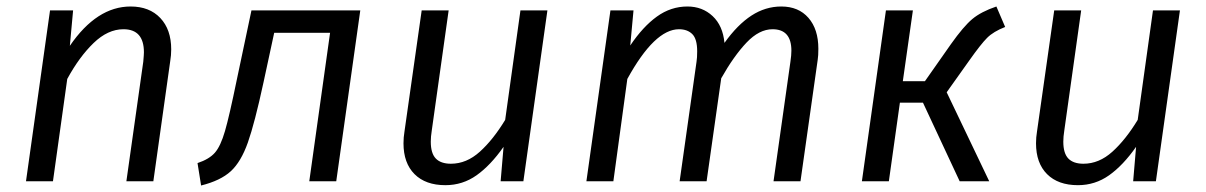

<svg xmlns="http://www.w3.org/2000/svg" viewBox="-20 -558 3712 591"><path d="M507 -406Q507 -388 504 -370L452 0H369L421 -368Q423 -390 423 -397Q423 -468 360 -468Q312 -468 268 -425.5Q224 -383 187 -315L143 0H60L134 -526H205L195 -417Q278 -538 382 -538Q440 -538 473.5 -502.5Q507 -467 507 -406Z M1015 0H932L996 -457H824L791 -304Q764 -179 743 -119.5Q722 -60 690.5 -31Q659 -2 599 13L588 -56Q624 -68 641.5 -88Q659 -108 672.5 -154.5Q686 -201 709 -313L754 -526H1089Z M1222 -117Q1222 -135 1225 -153L1278 -526H1361L1309 -156Q1306 -137 1306 -122Q1306 -86 1321.5 -70Q1337 -54 1368 -54Q1416 -54 1457 -91Q1498 -128 1535 -189L1582 -526H1665L1591 0H1521L1530 -106Q1490 -49 1447 -18.5Q1404 12 1351 12Q1290 12 1256 -22Q1222 -56 1222 -117Z M2499 -408Q2499 -386 2497 -374L2444 0H2361L2413 -368Q2416 -388 2416 -402Q2416 -468 2358 -468Q2317 -468 2278 -427Q2239 -386 2200 -317L2155 0H2072L2124 -368Q2126 -380 2126 -400Q2126 -438 2111 -453Q2096 -468 2070 -468Q1995 -468 1911 -315L1868 0H1785L1859 -526H1930L1920 -418Q1959 -476 2002 -507Q2045 -538 2096 -538Q2142 -538 2173.5 -508.5Q2205 -479 2210 -426Q2250 -482 2293 -510Q2336 -538 2385 -538Q2438 -538 2468.5 -503Q2499 -468 2499 -408Z M3074 -475Q3038 -461 3018.5 -441.5Q2999 -422 2963 -371L2894 -274L3025 0H2934L2821 -242H2750L2716 0H2633L2707 -526H2790L2759 -308H2827L2907 -422Q2946 -477 2973 -499.5Q3000 -522 3047 -538Z M3169 -117Q3169 -135 3172 -153L3225 -526H3308L3256 -156Q3253 -137 3253 -122Q3253 -86 3268.5 -70Q3284 -54 3315 -54Q3363 -54 3404 -91Q3445 -128 3482 -189L3529 -526H3612L3538 0H3468L3477 -106Q3437 -49 3394 -18.5Q3351 12 3298 12Q3237 12 3203 -22Q3169 -56 3169 -117Z"/></svg>

Font: Fira Sans Book
Style: Italic
Weight: 350
Italic angle: -8°
Designer: bBox Type GmbH & Carrois Corporate GbR & Edenspiekermann AG
Foundry: bBox Type GmbH & Carrois Corporate GbR & Edenspiekermann AG
Version: Version 4.301